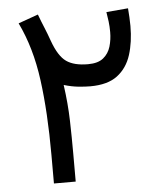

<svg xmlns="http://www.w3.org/2000/svg" viewBox="-49 -695 621 738"><g transform="rotate(-5 261.5 -326.0)"><path d="M471.7 -646Q473.1 -628.4 474.1 -611.3Q475.1 -594.2 475.1 -577.6Q475.1 -515.6 459.5 -466.3Q443.8 -417 406 -388.4Q368.2 -359.9 301.3 -359.9Q282.2 -359.9 255.6 -362.5Q229 -365.2 199.7 -374Q210 -300.8 211.7 -235.8Q213.4 -170.9 213.4 -109.4V0H129.4V-110.8Q129.4 -274.4 112.5 -400.4Q95.7 -526.4 47.9 -625L124.5 -652.3Q135.7 -622.1 145.3 -599.4Q154.8 -576.7 165.5 -546.4Q187 -486.8 216.6 -466.1Q246.1 -445.3 300.3 -445.3Q338.9 -445.3 359.4 -462.2Q379.9 -479 387.7 -505.4Q395.5 -531.7 395.5 -561Q395.5 -582.5 393.1 -602.1Q390.6 -621.6 387.7 -638.7Z"/></g></svg>

Font: Vazirmatn RD FD
Style: Regular
Weight: 400
Designer: Saber Rastikerdar
Foundry: Saber Rastikerdar
Version: Version 33.003